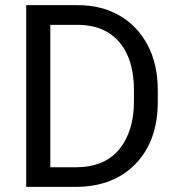

<svg xmlns="http://www.w3.org/2000/svg" viewBox="-20 -731 696 751"><path d="M274.9 0H126.5L127.4 -76.7H274.9Q388.7 -76.7 446.3 -147Q503.9 -217.3 503.9 -334V-377.4Q503.9 -459 478 -516.4Q452.1 -573.7 402.8 -603.8Q353.5 -633.8 283.7 -633.8H123.5V-710.9H283.7Q377 -710.9 447.5 -670.2Q518.1 -629.4 557.6 -554.4Q597.2 -479.5 597.2 -376.5V-334Q597.2 -179.7 510 -89.8Q422.9 0 274.9 0ZM176.8 -710.9V0H82.5V-710.9Z"/></svg>

Font: RobotoDEMO
Style: Regular
Weight: 400
Designer: Christian Robertson
Foundry: Google
Version: Version 2.136